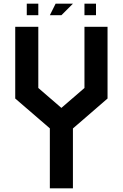

<svg xmlns="http://www.w3.org/2000/svg" viewBox="-20 -1020 665 1040"><path d="M500 -937.5H437.5V-1000H500ZM187.5 -937.5H125V-1000H187.5ZM312.5 -937.5H250L281.2 -1000H375ZM62.5 -875H187.5V-543.5L312.5 -435.5L437.5 -543.5V-875H562.5V-486.3L375 -324.2V0H250V-324.7L62.5 -486.3Z"/></svg>

Font: Oldtimer
Style: Regular
Weight: 400
Designer: GGBotNet
Foundry: GGBotNet
Version: 1.00